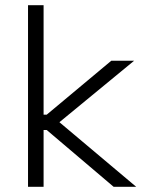

<svg xmlns="http://www.w3.org/2000/svg" viewBox="-20 -720 567 740"><path d="M88 0V-700H148V-278H160L409 -486H497L209 -249L505 0H418L160 -219H148V0Z"/></svg>

Font: Space Grotesk Light Light
Style: Regular
Weight: 300
Version: Version 2.000